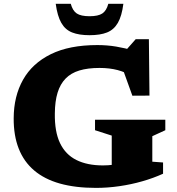

<svg xmlns="http://www.w3.org/2000/svg" viewBox="-20 -948 905 982"><path d="M759 -121 814 -117V-59.5Q764.5 -37 707.8 -20.8Q651 -4.5 590.8 4.2Q530.5 13 471 13Q365.5 13 286.5 -9.2Q207.5 -31.5 154.8 -76.2Q102 -121 75.8 -187.8Q49.5 -254.5 50 -343.5Q50.5 -456 97.8 -540Q145 -624 239.8 -670.8Q334.5 -717.5 478 -717.5Q527.5 -717.5 574 -709.8Q620.5 -702 668 -688L616 -682L674 -747.5H741.5L744.5 -459L657 -458.5L592.5 -637.5L667 -551.5Q624 -578.5 582.2 -589.5Q540.5 -600.5 489 -600.5Q429 -600.5 386 -587.5Q343 -574.5 315.5 -546.2Q288 -518 274.5 -474Q261 -430 260.5 -368Q259 -274.5 287 -216Q315 -157.5 370.5 -129.8Q426 -102 506.5 -102Q533 -102 557.5 -105.2Q582 -108.5 606 -116.2Q630 -124 654.5 -136.5L551.5 -13.5V-254.5L466 -282V-335.5H825.5V-282L759 -251.5ZM438 -865Q482 -865 503.2 -879Q524.5 -893 534 -928.5H611Q603 -866 582.8 -831Q562.5 -796 527.5 -782Q492.5 -768 438 -768Q384 -768 348.8 -782Q313.5 -796 293.5 -831Q273.5 -866 265 -928.5H342Q351.5 -893 372.8 -879Q394 -865 438 -865Z"/></svg>

Font: Newsreader 7pt
Style: Bold
Weight: 700
Designer: Hugues Gentile
Foundry: Production Type
Version: Version 1.003